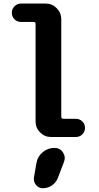

<svg xmlns="http://www.w3.org/2000/svg" viewBox="-20 -750 540 1051"><path d="M394.5 -99.6Q416 -99.6 430.7 -85.4Q445.3 -71.3 445.3 -50.3Q445.3 -29.3 430.7 -14.6Q416 0 394.5 0H259.8Q224.6 0 199.7 -24.9Q174.8 -49.8 174.8 -85V-619.1Q174.8 -629.9 164.1 -629.9H94.7Q73.2 -629.9 59.1 -644.5Q44.9 -659.2 44.9 -680.2Q44.9 -701.2 59.6 -715.8Q74.2 -730.5 94.7 -730.5H230.5Q265.6 -730.5 290.5 -705.1Q315.4 -679.7 315.4 -644.5V-111.3Q315.4 -100.6 326.2 -99.6ZM278.3 59.6Q308.6 59.6 324.7 84.5Q340.8 109.4 330.1 136.7L296.9 223.6Q287.1 249 264.6 264.6Q242.2 280.3 214.8 280.3Q191.4 280.3 176.8 262.2Q162.1 244.1 166 220.7L179.7 140.6Q186.5 105.5 214.4 82.5Q242.2 59.6 278.3 59.6Z"/></svg>

Font: Rounded-X Mgen+ 1mn bold
Style: Bold
Weight: 700
Designer: [Source Han Sans]
Ryoko NISHIZUKA  (kana & ideographs); Paul D. Hunt (Latin, Greek & Cyrillic); Wenlong ZHANG  (bopomofo
Version: Version 1.059.20150602